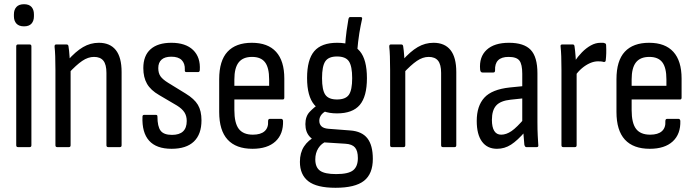

<svg xmlns="http://www.w3.org/2000/svg" viewBox="-20 -698 3300 911"><path d="M65 0Q57 0 57 -9V-478Q57 -487 65 -487H121Q129 -487 129 -478V-9Q129 0 121 0ZM94 -573Q70 -573 58 -586Q46 -599 46 -621V-630Q46 -652 58 -665Q70 -678 94 -678Q118 -678 129.5 -665Q141 -652 141 -630V-621Q141 -599 129.5 -586Q118 -573 94 -573Z M493 0Q485 0 485 -9V-352Q485 -392 470.5 -410Q456 -428 426 -428Q398 -428 370 -409Q342 -390 304 -349L301 -411Q339 -454 374 -474.5Q409 -495 449 -495Q502 -495 529.5 -460.5Q557 -426 557 -356V-9Q557 0 549 0ZM251 0Q243 0 243 -9V-366Q243 -403 242 -431Q241 -459 239 -475Q238 -487 246 -487H296Q304 -487 305 -478Q308 -460 310 -430.5Q312 -401 313 -384L315 -371V-9Q315 0 307 0Z M794 8Q722 8 687.5 -30.5Q653 -69 656 -144Q656 -153 664 -153H720Q727 -153 727 -145Q727 -98 742 -78Q757 -58 796 -58Q831 -58 848.5 -74.5Q866 -91 866 -124Q866 -148 855 -165Q844 -182 820 -197L735 -247Q695 -270 677.5 -300.5Q660 -331 660 -375Q660 -434 694.5 -464.5Q729 -495 793 -495Q861 -495 896.5 -460.5Q932 -426 928 -365Q927 -356 920 -356H864Q861 -356 858.5 -358Q856 -360 857 -368Q858 -397 842 -413Q826 -429 793 -429Q762 -429 746.5 -415Q731 -401 731 -375Q731 -351 741.5 -336Q752 -321 778 -305L861 -254Q902 -229 919 -200.5Q936 -172 936 -127Q936 -61 900 -26.5Q864 8 794 8Z M1178 8Q1100 8 1060 -35.5Q1020 -79 1020 -167V-322Q1020 -410 1059.5 -452.5Q1099 -495 1175 -495Q1251 -495 1290 -452Q1329 -409 1329 -325V-235Q1329 -226 1322 -226H1092V-176Q1092 -114 1113 -86.5Q1134 -59 1180 -59Q1217 -59 1235.5 -75.5Q1254 -92 1252 -123Q1252 -134 1260 -134H1315Q1321 -134 1323 -125Q1325 -62 1287 -27Q1249 8 1178 8ZM1092 -291H1257V-321Q1257 -377 1237.5 -402.5Q1218 -428 1176 -428Q1133 -428 1112.5 -402Q1092 -376 1092 -321Z M1572 193Q1483 193 1443 162Q1403 131 1403 70Q1403 27 1422.5 -3Q1442 -33 1479 -52L1531 -28Q1505 -18 1490.5 5Q1476 28 1476 58Q1476 96 1498.5 112Q1521 128 1575 128Q1633 128 1655.5 110Q1678 92 1678 52Q1678 18 1664.5 2Q1651 -14 1619 -16L1508 -23Q1472 -26 1450.5 -48.5Q1429 -71 1429 -109Q1429 -146 1449.5 -167.5Q1470 -189 1494 -205L1539 -176Q1518 -169 1506.5 -155.5Q1495 -142 1495 -125Q1495 -109 1505 -99Q1515 -89 1538 -87L1642 -79Q1697 -75 1723 -42Q1749 -9 1749 56Q1749 127 1707 160Q1665 193 1572 193ZM1579 -160Q1506 -160 1471.5 -200.5Q1437 -241 1437 -328Q1437 -415 1471 -455Q1505 -495 1580 -495Q1654 -495 1687.5 -455Q1721 -415 1721 -327Q1721 -240 1687 -200Q1653 -160 1579 -160ZM1579 -226Q1620 -226 1635.5 -248.5Q1651 -271 1651 -327Q1651 -384 1635.5 -407Q1620 -430 1579 -430Q1539 -430 1523.5 -407Q1508 -384 1508 -327Q1508 -271 1523.5 -248.5Q1539 -226 1579 -226ZM1674 -446 1617 -473Q1620 -519 1624.5 -551.5Q1629 -584 1633 -606Q1635 -617 1641 -617H1691Q1700 -617 1698 -608Q1691 -577 1685 -541Q1679 -505 1674 -446Z M2081 0Q2073 0 2073 -9V-352Q2073 -392 2058.5 -410Q2044 -428 2014 -428Q1986 -428 1958 -409Q1930 -390 1892 -349L1889 -411Q1927 -454 1962 -474.5Q1997 -495 2037 -495Q2090 -495 2117.5 -460.5Q2145 -426 2145 -356V-9Q2145 0 2137 0ZM1839 0Q1831 0 1831 -9V-366Q1831 -403 1830 -431Q1829 -459 1827 -475Q1826 -487 1834 -487H1884Q1892 -487 1893 -478Q1896 -460 1898 -430.5Q1900 -401 1901 -384L1903 -371V-9Q1903 0 1895 0Z M2477 0Q2471 0 2468 -11Q2467 -25 2464.5 -52.5Q2462 -80 2462 -100L2458 -117V-348Q2458 -393 2444.5 -410.5Q2431 -428 2393 -428Q2326 -428 2329 -364Q2329 -354 2321 -354H2269Q2259 -354 2258 -369Q2253 -428 2289 -461.5Q2325 -495 2395 -495Q2466 -495 2498 -461.5Q2530 -428 2530 -350V-120Q2530 -81 2531.5 -54Q2533 -27 2534 -11Q2536 0 2527 0ZM2338 8Q2292 8 2267 -26Q2242 -60 2242 -124Q2242 -195 2278 -234.5Q2314 -274 2399 -283L2469 -290V-232L2403 -225Q2355 -220 2334.5 -197.5Q2314 -175 2314 -129Q2314 -95 2325 -77Q2336 -59 2358 -59Q2382 -59 2407 -76Q2432 -93 2471 -139L2473 -75Q2435 -31 2404.5 -11.5Q2374 8 2338 8Z M2652 0Q2644 0 2644 -9V-367Q2644 -405 2643 -431Q2642 -457 2640 -476Q2638 -487 2647 -487H2698Q2705 -487 2706 -478Q2709 -458 2711 -431Q2713 -404 2713 -387L2716 -365V-9Q2716 0 2708 0ZM2708 -337 2706 -406Q2721 -429 2741 -449.5Q2761 -470 2783.5 -482.5Q2806 -495 2829 -495Q2836 -495 2840.5 -495Q2845 -495 2849 -493Q2853 -492 2854.5 -489.5Q2856 -487 2856 -482Q2857 -463 2856.5 -445.5Q2856 -428 2854 -411Q2853 -403 2844 -404Q2838 -406 2831.5 -406.5Q2825 -407 2817 -407Q2799 -407 2779.5 -398.5Q2760 -390 2741.5 -374.5Q2723 -359 2708 -337Z M3063 8Q2985 8 2945 -35.5Q2905 -79 2905 -167V-322Q2905 -410 2944.5 -452.5Q2984 -495 3060 -495Q3136 -495 3175 -452Q3214 -409 3214 -325V-235Q3214 -226 3207 -226H2977V-176Q2977 -114 2998 -86.5Q3019 -59 3065 -59Q3102 -59 3120.5 -75.5Q3139 -92 3137 -123Q3137 -134 3145 -134H3200Q3206 -134 3208 -125Q3210 -62 3172 -27Q3134 8 3063 8ZM2977 -291H3142V-321Q3142 -377 3122.5 -402.5Q3103 -428 3061 -428Q3018 -428 2997.5 -402Q2977 -376 2977 -321Z"/></svg>

Font: Sofia Sans Condensed
Style: Regular
Weight: 400
Designer: Botio Nikoltchev, Ani Petrova
Foundry: lettersoup
Version: Version 4.100